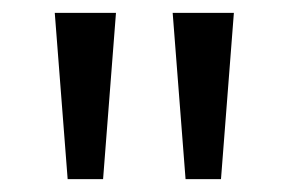

<svg xmlns="http://www.w3.org/2000/svg" viewBox="-20 -734 448 298"><path d="M160 -714 140 -456H85L65 -714ZM343 -714 323 -456H268L248 -714Z"/></svg>

Font: Noto Sans Tifinagh Ahaggar
Style: Regular
Weight: 400
Designer: JamraPatel
Foundry: JamraPatel LLC
Version: Version 2.006; ttfautohint (v1.8.4.7-5d5b)